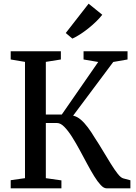

<svg xmlns="http://www.w3.org/2000/svg" viewBox="-20 -1021 740 1041"><path d="M38 0V-44L115.5 -55V-685.5L38 -698.5V-743H310V-698.5L228.5 -685.5V-400H315L512.5 -685L433 -698.5V-743H671.5V-698.5L594 -685L376.5 -394Q398.5 -389 418 -372.2Q437.5 -355.5 456.2 -330.5Q475 -305.5 493.5 -274.5Q517 -239 539.2 -201.5Q561.5 -164 581.5 -132Q601.5 -100 618.2 -78.8Q635 -57.5 648 -54L687 -43.5V0H557.5Q542.5 0 525.8 -18Q509 -36 490.5 -66Q472 -96 452.5 -132.5Q433 -169 413 -206Q392.5 -244 371.2 -277.8Q350 -311.5 329.2 -332.8Q308.5 -354 289.5 -354H228.5V-55L313 -43V0ZM372 -812 336.5 -842 460.5 -1001 534.5 -941Q521 -923.5 501.5 -904.5Q482 -885.5 459.5 -867.5Q437 -849.5 414.5 -835Q392 -820.5 373 -812Z"/></svg>

Font: Merriweather 48pt Medium
Style: Regular
Weight: 500
Version: Version 2.100